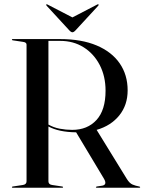

<svg xmlns="http://www.w3.org/2000/svg" viewBox="-20 -884 680 904"><path d="M581 -458.5Q581 -389.5 541.8 -340.8Q502.5 -292 435 -272.5L577.5 -41Q590 -21 604.2 -15Q618.5 -9 635 -6Q640 -5 640 -3Q640 0 636 0H436Q431.5 0 431.5 -3Q431.5 -4.5 436.5 -6L462.5 -10Q485.5 -15 469.5 -42.5L338.5 -261Q256.5 -262 208 -288.5V-30.5Q208 -15.5 225.5 -13L272 -6Q277 -5.5 277 -3Q277 0 273 0H40Q36 0 36 -3Q36 -5.5 41 -6L87.5 -13Q105 -15.5 105 -30.5V-674Q105 -685 87.5 -687L41 -694Q36 -694.5 36 -697Q36 -700 40 -700H263Q364 -700 435 -670Q506 -640 543.5 -585.8Q581 -531.5 581 -458.5ZM208 -691.5V-297.5Q232.5 -283.5 261.5 -278Q290.5 -272.5 320 -272.5Q391.5 -272.5 434.2 -319Q477 -365.5 477 -457Q477 -525 449.5 -578Q422 -631 374 -661.2Q326 -691.5 263.5 -691.5ZM336.5 -742Q327.5 -732 321 -732Q314.5 -732 305.5 -742L199.5 -857Q196 -861.5 198.5 -863.5Q200 -865 205 -862L321 -802L436.5 -862Q441.5 -865 443.5 -863.5Q446 -861 442.5 -857Z"/></svg>

Font: Fraunces 144pt S000
Style: Regular
Weight: 400
Version: Version 1.000; ttfautohint (v1.8.3)